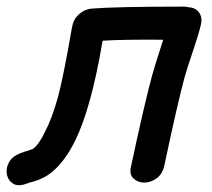

<svg xmlns="http://www.w3.org/2000/svg" viewBox="-50 -551 639 580"><path d="M30 4Q33 3 38 1Q52 -3 53 -3Q78 -11 96 -23Q142 -55 177 -126Q202 -177 222 -251Q242 -322 260 -428Q320 -432 443 -431L435 -406Q417 -350 410 -325Q387 -241 346 -49Q340 -25 352.5 -12.5Q365 0 384.5 0.5Q404 1 422 -11.5Q440 -24 446 -49Q486 -238 508 -319Q514 -341 532 -394Q550 -447 557 -477Q562 -498 551.5 -513Q541 -528 520 -529Q513 -531 506 -531Q300 -531 226 -525Q207 -523 191 -510Q175 -497 170 -479Q168 -472 167 -466Q142 -321 125 -257Q107 -193 86 -153Q67 -113 49 -101L41 -98Q39 -97 34 -95.5Q29 -94 28 -94Q19 -91 11 -88Q-14 -78 -23.5 -59.5Q-33 -41 -29 -23Q-25 -5 -10 4Q5 13 30 4Z"/></svg>

Font: Balsamiq Sans
Style: Italic
Weight: 400
Italic angle: -12°
Designer: Michael Angeles
Foundry: Balsamiq SRL
Version: Version 1.020; ttfautohint (v1.8.4.7-5d5b);gftools[0.9.26]